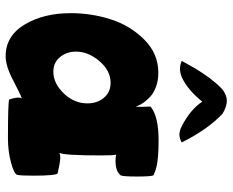

<svg xmlns="http://www.w3.org/2000/svg" viewBox="-90 -698 805 664"><g transform="rotate(90 312.0 -366.5)"><path d="M26 -209Q26 -281 47.5 -348Q69 -415 117.5 -463.5Q166 -512 232 -512Q259 -512 280.5 -504Q302 -496 314.5 -484.5Q327 -473 335 -461.5Q343 -450 346 -442L350 -434Q350 -468 349 -485Q382 -513 467 -513Q497 -513 520.5 -511Q544 -509 556 -506Q568 -503 575.5 -500Q583 -497 585 -496L587 -495Q591 -486 591 -439Q591 -391 587 -382Q573 -364 537 -364Q527 -364 515 -366Q518 -360 518 -315Q518 -184 509 -170Q516 -173 526 -173Q538 -173 580 -164Q588 -158 588 -79Q588 -35 585 -23Q579 -12 540.5 -2Q502 8 459 8Q339 8 325 4Q318 -15 318 -28Q318 -36 321 -40Q306 -35 257.5 -9.5Q209 16 175 16Q105 16 65.5 -49.5Q26 -115 26 -209ZM159 -227Q159 -195 178 -172Q197 -149 228 -149Q269 -149 303.5 -185Q338 -221 338 -267Q338 -301 318.5 -324Q299 -347 267 -347Q225 -347 192 -308.5Q159 -270 159 -227ZM191 -593Q194 -598 204 -616Q214 -634 218 -641Q222 -648 232 -663Q242 -678 249 -687.5Q256 -697 267 -710Q278 -723 290 -734Q310 -749 329 -749Q349 -749 374 -734Q429 -682 473 -593Q459 -585 446 -585Q433 -585 417 -593Q359 -623 332 -664Q291 -613 247 -593Q232 -587 219 -587Q204 -587 191 -593Z"/></g></svg>

Font: Gorditas
Style: Bold
Weight: 700
Designer: Gustavo Dipre (gbrenda1987@gmail.com)
Foundry: Gustavo Dipre (gbrenda1987@gmail.com)
Version: Version 001.001